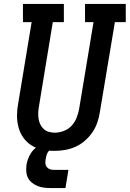

<svg xmlns="http://www.w3.org/2000/svg" viewBox="-20 -755 656 971"><path d="M254 8Q224 8 194 2Q164 -4 139.5 -19.5Q115 -35 98 -59Q81 -83 73.5 -111.5Q66 -140 66 -170.5Q66 -201 72 -232L140 -643H96V-735H303V-643H247L177 -217Q174 -201 173.5 -185.5Q173 -170 175 -155Q177 -140 183.5 -126.5Q190 -113 200.5 -103Q211 -93 226 -88.5Q241 -84 256 -84Q279 -84 302 -92.5Q325 -101 341.5 -118.5Q358 -136 367 -158.5Q376 -181 380 -203L453 -643H410V-735H616V-643H561L485 -188Q481 -161 472 -135Q463 -109 447 -85.5Q431 -62 409 -43Q387 -24 361 -12.5Q335 -1 308 3.5Q281 8 254 8ZM236 196Q219 196 202 194Q185 192 169.5 185.5Q154 179 141.5 169Q129 159 121.5 144.5Q114 130 113 113Q112 96 114 78Q118 55 129 32.5Q140 10 159.5 -6.5Q179 -23 203 -30Q227 -37 250 -37L244 0Q236 0 229.5 6Q223 12 219.5 19.5Q216 27 214 34.5Q212 42 211 50Q209 60 209.5 70.5Q210 81 216 89Q222 97 231.5 100.5Q241 104 251 104H326L311 196Z"/></svg>

Font: Iosevka Etoile SmBdObl
Style: Regular
Weight: 600
Italic angle: -9°
Designer: Belleve Invis
Foundry: Belleve Invis
Version: Version 15.5.2; ttfautohint (v1.8.4)